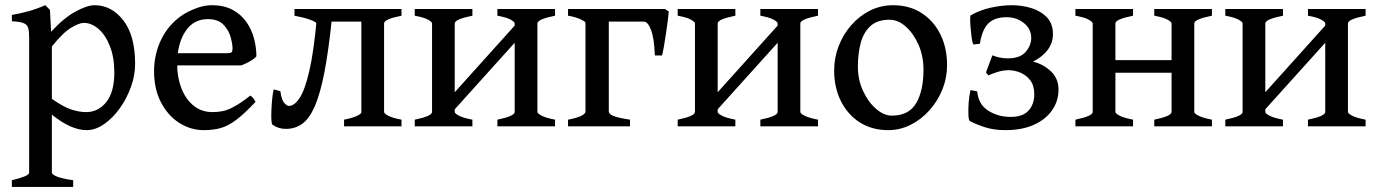

<svg xmlns="http://www.w3.org/2000/svg" viewBox="-20 -489 5331 743"><path d="M315.4 14.6Q254.9 14.6 180.7 -45.4V178.2Q180.7 186 199 193.8Q217.3 201.7 263.2 208.5V234.4H25.9V208.5Q58.1 200.7 75.4 193.6Q92.8 186.5 92.8 178.2V-343.8Q92.8 -368.2 88.9 -381.1Q85 -394 70.8 -399.7Q56.6 -405.3 25.9 -406.7V-431.2Q66.9 -438.5 95.2 -446.8Q123.5 -455.1 155.3 -468.8L173.3 -450.7L177.7 -366.2Q228.5 -420.9 273.2 -444.8Q317.9 -468.8 345.7 -468.8Q412.1 -468.8 457.5 -409.9Q502.9 -351.1 502.9 -241.7Q502.9 -197.3 486.6 -152.1Q470.2 -106.9 442.9 -69.1Q415.5 -31.2 382.3 -8.3Q349.1 14.6 315.4 14.6ZM304.2 -400.4Q286.6 -400.4 255.1 -381.6Q223.6 -362.8 180.7 -309.1V-106.4Q227.1 -74.2 257.3 -64.7Q287.6 -55.2 313 -55.2Q360.4 -55.2 391.4 -94.2Q422.4 -133.3 422.4 -208Q422.4 -266.6 405.5 -309.8Q388.7 -353 361.6 -376.7Q334.5 -400.4 304.2 -400.4Z M972.2 -271Q963.4 -260.7 946.3 -251.2Q929.2 -241.7 913.6 -235.8H628.4L629.4 -283.2H861.3Q872.6 -283.2 876.2 -286.9Q879.9 -290.5 879.9 -300.8Q879.9 -318.8 872.3 -345.9Q864.7 -373 844.2 -394Q823.7 -415 784.2 -415Q727.5 -415 696.5 -366.2Q665.5 -317.4 665.5 -241.7Q665.5 -190.9 681.6 -148.4Q697.8 -106 728.5 -80.6Q759.3 -55.2 802.7 -55.2Q823.2 -55.2 842.5 -59.1Q861.8 -63 886.7 -76.7Q911.6 -90.3 948.7 -119.1Q955.1 -115.7 961.2 -107.4Q967.3 -99.1 969.2 -95.2Q925.3 -48.3 893.6 -24.7Q861.8 -1 833 6.8Q804.2 14.6 769 14.6Q717.3 14.6 673.3 -13.7Q629.4 -42 602.8 -93.3Q576.2 -144.5 576.2 -213.4Q576.2 -279.3 603.8 -335.9Q631.3 -392.6 681.6 -427.7Q704.6 -443.8 737.1 -456.3Q769.5 -468.8 799.3 -468.8Q847.2 -468.8 880.1 -450.9Q913.1 -433.1 933.6 -403.8Q954.1 -374.5 963.1 -339.6Q972.2 -304.7 972.2 -271Z M1311.5 0V-25.9Q1343.3 -32.2 1360.8 -40.3Q1378.4 -48.3 1378.4 -54.7V-405.3H1240.7V-393.6L1204.1 -398.4Q1203.6 -404.3 1179 -413.1Q1154.3 -421.9 1119.6 -428.2V-454.1H1533.7V-428.2Q1466.3 -415 1466.3 -398.4V-55.7Q1466.3 -49.8 1482.2 -41.3Q1498 -32.7 1533.7 -25.9V0ZM1264.6 -419.4Q1251.5 -292.5 1235.4 -209.2Q1219.2 -126 1198.2 -77.9Q1177.2 -29.8 1149.7 -10Q1122.1 9.8 1086.4 9.8Q1057.1 9.8 1034.7 -6.3Q1031.2 -8.3 1030.3 -24.2Q1029.3 -40 1030.3 -62.5Q1031.2 -85 1033.4 -106.9Q1035.6 -128.9 1039.1 -143.1L1064.9 -136.2Q1069.8 -101.6 1080.3 -90.3Q1090.8 -79.1 1098.1 -79.1Q1119.1 -79.1 1139.6 -110.1Q1160.2 -141.1 1177.5 -216.6Q1194.8 -292 1206.5 -424.3Z M1701.7 -23.9V-89.8L1991.7 -412.1V-345.7ZM1585 0V-25.9Q1651.9 -39.6 1651.9 -55.7V-398.4Q1651.9 -404.3 1636 -413.1Q1620.1 -421.9 1585 -428.2V-454.1H1808.1V-428.2Q1739.7 -414.6 1739.7 -398.4V-55.7Q1739.7 -49.8 1756.1 -41.3Q1772.5 -32.7 1808.1 -25.9V0ZM1904.8 0V-25.9Q1971.7 -39.6 1971.7 -55.7V-398.4Q1971.7 -404.3 1955.8 -413.1Q1939.9 -421.9 1904.8 -428.2V-454.1H2127.9V-428.2Q2059.6 -414.6 2059.6 -398.4V-55.7Q2059.6 -49.8 2075.9 -41.3Q2092.3 -32.7 2127.9 -25.9V0Z M2542 -274.4H2514.2Q2511.7 -340.3 2499.5 -372.8Q2487.3 -405.3 2471.7 -405.3H2302.7L2314.5 -454.1H2553.7L2567.9 -444.3Q2567.4 -434.6 2564.5 -411.4Q2561.5 -388.2 2557.4 -360.4Q2553.2 -332.5 2549.1 -308.6Q2544.9 -284.7 2542 -274.4ZM2178.2 0V-25.9Q2205.6 -30.8 2225.6 -39.1Q2245.6 -47.4 2245.6 -57.6V-400.9Q2245.6 -405.3 2226.6 -414.3Q2207.5 -423.3 2178.2 -428.2V-454.1H2392.6V-433.6Q2335.9 -426.3 2335.9 -419.4V-57.6Q2335.9 -48.3 2352.8 -40.8Q2369.6 -33.2 2418 -25.9V0Z M2719.2 -23.9V-89.8L3009.3 -412.1V-345.7ZM2602.5 0V-25.9Q2669.4 -39.6 2669.4 -55.7V-398.4Q2669.4 -404.3 2653.6 -413.1Q2637.7 -421.9 2602.5 -428.2V-454.1H2825.7V-428.2Q2757.3 -414.6 2757.3 -398.4V-55.7Q2757.3 -49.8 2773.7 -41.3Q2790 -32.7 2825.7 -25.9V0ZM2922.4 0V-25.9Q2989.3 -39.6 2989.3 -55.7V-398.4Q2989.3 -404.3 2973.4 -413.1Q2957.5 -421.9 2922.4 -428.2V-454.1H3145.5V-428.2Q3077.1 -414.6 3077.1 -398.4V-55.7Q3077.1 -49.8 3093.5 -41.3Q3109.9 -32.7 3145.5 -25.9V0Z M3645 -236.8Q3645 -188 3627 -143.1Q3608.9 -98.1 3577.1 -62.5Q3545.4 -26.9 3504.2 -6.1Q3462.9 14.6 3417.5 14.6Q3354 14.6 3306.9 -15.6Q3259.8 -45.9 3233.9 -98.1Q3208 -150.4 3208 -216.8Q3208 -265.1 3225.3 -310.3Q3242.7 -355.5 3273.9 -391.4Q3305.2 -427.2 3346.7 -448Q3388.2 -468.8 3436.5 -468.8Q3499.5 -468.8 3546.4 -438.5Q3593.3 -408.2 3619.1 -356Q3645 -303.7 3645 -236.8ZM3553.7 -219.7Q3553.7 -271.5 3534.7 -315.2Q3515.6 -358.9 3485.6 -385.7Q3455.6 -412.6 3422.4 -412.6Q3375.5 -412.6 3348.9 -388.7Q3322.3 -364.7 3311 -323.5Q3299.8 -282.2 3299.8 -231Q3299.8 -179.7 3320.1 -136.5Q3340.3 -93.3 3370.6 -67.4Q3400.9 -41.5 3431.2 -41.5Q3496.6 -41.5 3525.1 -89.4Q3553.7 -137.2 3553.7 -219.7Z M4076.2 -142.1Q4076.2 -98.1 4051.5 -62.5Q4026.9 -26.9 3981 -6.1Q3935.1 14.6 3871.1 14.6Q3825.2 14.6 3790 2.9Q3754.9 -8.8 3732.4 -21Q3728.5 -24.4 3727.5 -44.9Q3726.6 -65.4 3728.5 -92Q3730.5 -118.7 3735.8 -140.6L3761.7 -135.3Q3766.1 -85 3804.2 -60.8Q3842.3 -36.6 3891.1 -36.6Q3938.5 -36.6 3960.4 -61.3Q3982.4 -85.9 3982.4 -124.5Q3982.4 -157.7 3967 -178Q3951.7 -198.2 3929 -207.8Q3906.2 -217.3 3883.8 -217.3Q3859.9 -217.3 3836.9 -209.5Q3814 -201.7 3805.2 -197.3L3795.4 -208.5L3820.3 -274.9Q3848.6 -263.2 3879.9 -263.2Q3927.7 -263.2 3949.2 -288.3Q3970.7 -313.5 3970.7 -341.8Q3970.7 -377.4 3942.1 -399.9Q3913.6 -422.4 3875.5 -422.4Q3828.1 -422.4 3804.2 -397.9Q3780.3 -373.5 3772 -319.8L3746.6 -316.9Q3742.7 -324.7 3740.2 -342.5Q3737.8 -360.4 3736.1 -380.1Q3734.4 -399.9 3734.4 -414.3Q3734.4 -428.7 3736.3 -429.7Q3772.5 -450.2 3814.9 -459.5Q3857.4 -468.8 3895 -468.8Q3936 -468.8 3972.4 -457.3Q4008.8 -445.8 4031.7 -421.4Q4054.7 -397 4054.7 -357.4Q4054.7 -323.2 4034.4 -296.1Q4014.2 -269 3977.5 -250.5Q4016.6 -241.2 4046.4 -213.4Q4076.2 -185.5 4076.2 -142.1Z M4251 -207.5V-256.3H4547.9V-207.5ZM4141.6 0V-25.9Q4208.5 -39.6 4208.5 -55.7V-398.4Q4208.5 -404.3 4192.6 -413.1Q4176.8 -421.9 4141.6 -428.2V-454.1H4364.7V-428.2Q4296.4 -414.6 4296.4 -398.4V-55.7Q4296.4 -49.8 4312.7 -41.3Q4329.1 -32.7 4364.7 -25.9V0ZM4446.8 0V-25.9Q4513.7 -39.6 4513.7 -55.7V-398.4Q4513.7 -404.3 4497.8 -413.1Q4481.9 -421.9 4446.8 -428.2V-454.1H4669.9V-428.2Q4601.6 -414.6 4601.6 -398.4V-55.7Q4601.6 -49.8 4617.9 -41.3Q4634.3 -32.7 4669.9 -25.9V0Z M4838.4 -23.9V-89.8L5128.4 -412.1V-345.7ZM4721.7 0V-25.9Q4788.6 -39.6 4788.6 -55.7V-398.4Q4788.6 -404.3 4772.7 -413.1Q4756.8 -421.9 4721.7 -428.2V-454.1H4944.8V-428.2Q4876.5 -414.6 4876.5 -398.4V-55.7Q4876.5 -49.8 4892.8 -41.3Q4909.2 -32.7 4944.8 -25.9V0ZM5041.5 0V-25.9Q5108.4 -39.6 5108.4 -55.7V-398.4Q5108.4 -404.3 5092.5 -413.1Q5076.7 -421.9 5041.5 -428.2V-454.1H5264.6V-428.2Q5196.3 -414.6 5196.3 -398.4V-55.7Q5196.3 -49.8 5212.6 -41.3Q5229 -32.7 5264.6 -25.9V0Z"/></svg>

Font: Gentium Book Plus
Style: Regular
Weight: 400
Designer: Victor Gaultney, Annie Olsen, Iska Routamaa, Becca Hirsbrunner
Foundry: SIL International
Version: Version 6.101